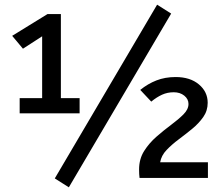

<svg xmlns="http://www.w3.org/2000/svg" viewBox="-20 -760 940 820"><path d="M274 40 214 2 651 -740 711 -702ZM64 -276V-341H160V-605L78 -552L32 -607L183 -700H240V-341H320V-276ZM576 0Q575 -8 574.5 -16.5Q574 -25 574 -36Q574 -81 595.5 -115Q617 -149 648.5 -176.5Q680 -204 711 -227Q742 -250 763.5 -271.5Q785 -293 785 -316Q785 -337 767 -351.5Q749 -366 722 -366Q695 -366 672 -355.5Q649 -345 626 -326L579 -376Q611 -402 648 -416.5Q685 -431 730 -431Q792 -431 829.5 -399.5Q867 -368 867 -321Q867 -287 848 -260Q829 -233 801 -210Q773 -187 743.5 -165Q714 -143 691.5 -119.5Q669 -96 664 -67H868V0Z"/></svg>

Font: ABeeZee
Style: Regular
Weight: 400
Designer: Anja Meiners
Foundry: Anja Meiners
Version: Version 1.003; ttfautohint (v1.8.3)